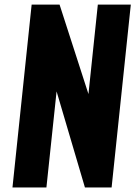

<svg xmlns="http://www.w3.org/2000/svg" viewBox="-20 -830 599 850"><path d="M35.2 0 120.1 -809.6H243.7L371.6 -413.6L413.1 -809.6H559.1L474.1 0H356L230.5 -425.3L185.5 0Z"/></svg>

Font: Oswald
Style: Bold
Weight: 700
Designer: Vernon Adams
Foundry: Vernon Adams
Version: 3.0; ttfautohint (v0.94.23-7a4d-dirty) -l 8 -r 50 -G 200 -x 